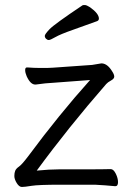

<svg xmlns="http://www.w3.org/2000/svg" viewBox="-20 -733 530 763"><path d="M291 -60Q403 -60 419 -61H420Q431 -61 440 -43Q449 -25 449 -9Q449 7 438 7Q397 3 357 1H222Q132 1 105 5.5Q78 10 67 10Q56 10 46.5 -5.5Q37 -21 37 -33.5Q37 -46 40.5 -54.5Q44 -63 55.5 -71Q67 -79 92 -112Q215 -278 338 -415L191 -404Q164 -403 122 -397H120Q101 -397 86 -430Q80 -444 80 -454.5Q80 -465 87 -465H89Q115 -463 136 -463H168Q180 -463 190 -464L346 -475L382 -481H386Q408 -479 426 -449Q434 -437 434 -428.5Q434 -420 421 -413Q408 -406 402 -399Q252 -227 126 -55Q176 -60 214 -60ZM366 -649Q317 -631 268.5 -614Q220 -597 200 -585.5Q180 -574 174 -574Q168 -574 163 -579Q158 -584 158 -590.5Q158 -597 177 -617Q196 -637 308 -712Q310 -713 317 -713Q324 -713 338 -704Q373 -679 373 -659Q373 -652 366 -649Z"/></svg>

Font: ToneOZ-Pinyin-WenKai-Regular
Style: Regular
Weight: 400
Designer: Fontworks Inc.
Foundry: ToneOZ
Version: Version 0.240331